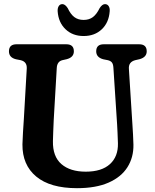

<svg xmlns="http://www.w3.org/2000/svg" viewBox="-20 -920 770 954"><path d="M562 -300 543.5 -583Q542.5 -601.5 535.8 -609.8Q529 -618 515.5 -621L493 -625.5Q458 -635 458 -665Q458 -700 495.5 -700H671.5Q709 -700 709 -665Q709 -636 674 -626L652 -621Q617.5 -612 620.5 -577L638 -300.5Q640 -275 641 -251Q642 -227 643 -201Q644 -138 613.2 -89.2Q582.5 -40.5 519.8 -12.8Q457 15 362.5 15Q229.5 15 160 -42.8Q90.5 -100.5 91.5 -203Q92 -224.5 94.2 -262.2Q96.5 -300 98.5 -328.5L113 -580Q114.5 -613.5 82.5 -621L59.5 -625.5Q24.5 -634 24.5 -665Q24.5 -700 62 -700H309.5Q347 -700 347 -665Q347 -635.5 312 -626L290 -621Q263.5 -614.5 262 -581.5L247 -325Q245.5 -292.5 244.5 -266.2Q243.5 -240 243 -219Q241.5 -142.5 285 -104.8Q328.5 -67 406 -67Q485 -67 526.2 -104.5Q567.5 -142 566 -208Q565 -240 564 -260.2Q563 -280.5 562 -300ZM395.5 -821Q423 -821 441.8 -835.2Q460.5 -849.5 475 -879.5Q488 -899.5 501.5 -899.5Q513.5 -899.5 520 -889.5Q526.5 -879.5 525 -863.5Q521 -808 485.8 -774.5Q450.5 -741 395.5 -741Q341 -741 305.8 -774.5Q270.5 -808 266.5 -863.5Q265.5 -879.5 271.8 -889.5Q278 -899.5 290 -899.5Q303.5 -899.5 316.5 -879.5Q330.5 -849.5 349.2 -835.2Q368 -821 395.5 -821Z"/></svg>

Font: Fraunces 72pt S100 SemiBold
Style: Regular
Weight: 600
Version: Version 1.000; ttfautohint (v1.8.3)